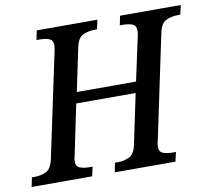

<svg xmlns="http://www.w3.org/2000/svg" viewBox="-99 -804 989 894"><g transform="rotate(-10 395.5 -357.0)"><path d="M-20 0 -11 -44H1Q32 -44 57 -56Q82 -68 91 -114L194 -599Q199 -623 199 -632Q199 -655 182 -662.5Q165 -670 133 -670H121L130 -714H417L407 -670H395Q365 -670 340 -658Q315 -646 306 -600L264 -399H544L588 -603Q592 -622 592 -632Q592 -655 575 -662.5Q558 -670 527 -670H515L524 -714H811L801 -670H789Q759 -670 733.5 -658Q708 -646 699 -600L596 -111Q594 -104 592.5 -95.5Q591 -87 591 -82Q591 -59 608.5 -51.5Q626 -44 657 -44H670L660 0H373L382 -44H395Q425 -44 450 -56Q475 -68 484 -114L533 -347H252L203 -111Q201 -104 199.5 -95.5Q198 -87 198 -82Q198 -59 215.5 -51.5Q233 -44 264 -44H276L266 0Z"/></g></svg>

Font: Noto Serif SemiCondensed Medium
Style: Italic
Weight: 500
Width: 4
Italic angle: -12°
Designer: Monotype Design Team
Foundry: Monotype Imaging Inc.
Version: Version 2.013